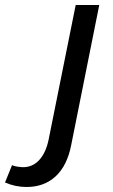

<svg xmlns="http://www.w3.org/2000/svg" viewBox="-162 -549 452 766"><path d="M-73 118Q-33 119 -6 90Q21 61 32 8L140 -529H234L122 30Q106 112 60 154.5Q14 197 -56 197Q-101 197 -142 179L-114 110Q-101 116 -73 118Z"/></svg>

Font: Gontserrat
Style: Italic
Weight: 400
Italic angle: -11.3°
Designer: Julieta Ulanovsky
Foundry: Julieta Ulanovsky
Version: Version 6.001